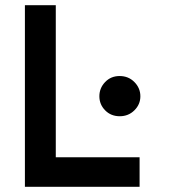

<svg xmlns="http://www.w3.org/2000/svg" viewBox="-20 -720 656 740"><path d="M76 0V-700H195V-114H518V0ZM441.5 -272Q407.5 -272 385.2 -294.8Q363 -317.5 363 -349Q363 -380.5 385.2 -403.8Q407.5 -427 441 -427Q475 -427 498 -403.8Q521 -380.5 521 -349Q521 -317.5 498 -294.8Q475 -272 441.5 -272Z"/></svg>

Font: Overpass Mono
Style: Bold
Weight: 700
Monospace: yes
Designer: Delve Withrington, Dave Bailey
Foundry: Delve Fonts LLC
Version: Version 4.000